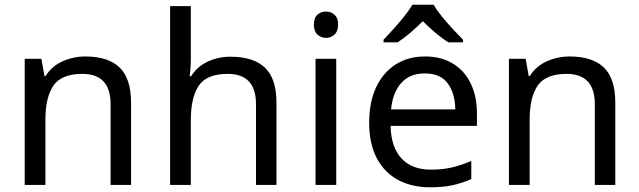

<svg xmlns="http://www.w3.org/2000/svg" viewBox="-20 -786 2716 816"><path d="M343 -546Q439 -546 488 -499.5Q537 -453 537 -349V0H450V-343Q450 -472 330 -472Q241 -472 207 -422Q173 -372 173 -278V0H85V-536H156L169 -463H174Q200 -505 246 -525.5Q292 -546 343 -546Z M791 -537Q791 -497 786 -462H792Q818 -503 862.5 -524Q907 -545 959 -545Q1057 -545 1106 -498.5Q1155 -452 1155 -349V0H1068V-343Q1068 -472 948 -472Q858 -472 824.5 -421.5Q791 -371 791 -277V0H703V-760H791Z M1366 -737Q1386 -737 1401.5 -723.5Q1417 -710 1417 -681Q1417 -653 1401.5 -639Q1386 -625 1366 -625Q1344 -625 1329 -639Q1314 -653 1314 -681Q1314 -710 1329 -723.5Q1344 -737 1366 -737ZM1409 -536V0H1321V-536Z M1786 -546Q1855 -546 1904.5 -516Q1954 -486 1980.5 -431.5Q2007 -377 2007 -304V-251H1640Q1642 -160 1686.5 -112.5Q1731 -65 1811 -65Q1862 -65 1901.5 -74.5Q1941 -84 1983 -102V-25Q1942 -7 1902 1.5Q1862 10 1807 10Q1731 10 1672.5 -21Q1614 -52 1581.5 -113.5Q1549 -175 1549 -264Q1549 -352 1578.5 -415Q1608 -478 1661.5 -512Q1715 -546 1786 -546ZM1785 -474Q1722 -474 1685.5 -433.5Q1649 -393 1642 -321H1915Q1914 -389 1883 -431.5Q1852 -474 1785 -474ZM1823 -766Q1835 -744 1857.5 -716.5Q1880 -689 1904.5 -662.5Q1929 -636 1948 -617V-606H1886Q1860 -622 1832 -645.5Q1804 -669 1777 -696Q1750 -669 1723 -646Q1696 -623 1670 -606H1610V-617Q1629 -637 1652.5 -663Q1676 -689 1698 -716.5Q1720 -744 1733 -766Z M2401 -546Q2497 -546 2546 -499.5Q2595 -453 2595 -349V0H2508V-343Q2508 -472 2388 -472Q2299 -472 2265 -422Q2231 -372 2231 -278V0H2143V-536H2214L2227 -463H2232Q2258 -505 2304 -525.5Q2350 -546 2401 -546Z"/></svg>

Font: Noto Sans Pau Cin Hau
Style: Regular
Weight: 400
Designer: Monotype Design Team
Foundry: Monotype Imaging Inc.
Version: Version 2.002; ttfautohint (v1.8.4.7-5d5b)